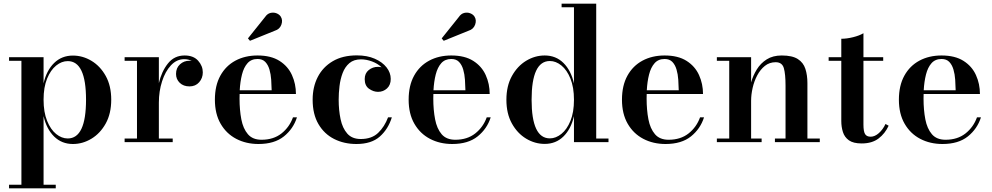

<svg xmlns="http://www.w3.org/2000/svg" viewBox="-20 -770 5374 1040"><path d="M29 250V230.5H96V-440.5H29V-460H216V-318.5Q232 -388.5 273.2 -428.8Q314.5 -469 375 -469Q428 -469 475.5 -440.5Q523 -412 552.8 -358.5Q582.5 -305 582.5 -230Q582.5 -155 552.8 -101.2Q523 -47.5 475.5 -18.8Q428 10 375 10Q314.5 10 273.2 -30.5Q232 -71 216 -141V230.5H282V250ZM347 -20Q446 -20 446 -230Q446 -439 347 -439Q314 -439 284 -414.8Q254 -390.5 235 -344Q216 -297.5 216 -230Q216 -162.5 235 -115.5Q254 -68.5 284 -44.2Q314 -20 347 -20Z M840.5 -460V-319.5Q855 -382.5 889.5 -426Q924 -469.5 980 -469.5Q1028 -469.5 1053.2 -441.2Q1078.5 -413 1078.5 -378Q1078.5 -347 1058.8 -324.5Q1039 -302 1006.5 -302Q973.5 -302 953.5 -321.5Q933.5 -341 933.5 -369.5Q933.5 -402 954.8 -421.5Q976 -441 1006 -441Q1012.5 -441 1018.5 -440Q1000 -449.5 978 -449.5Q937 -449.5 906 -416.2Q875 -383 857.8 -329.2Q840.5 -275.5 840.5 -214V-19.5H915.5V0H655V-19.5H722V-440.5H655V-460Z M1380 10Q1313 10 1259.5 -18Q1206 -46 1175 -99.8Q1144 -153.5 1144 -230Q1144 -306.5 1173.5 -360Q1203 -413.5 1255.2 -441.5Q1307.5 -469.5 1375 -469.5Q1448 -469.5 1494 -440.2Q1540 -411 1561.5 -363.2Q1583 -315.5 1583 -261H1278Q1277.5 -249 1277.5 -236Q1277.5 -174.5 1287.2 -123.8Q1297 -73 1322.8 -43Q1348.5 -13 1396.5 -13Q1461.5 -13 1504.8 -47.2Q1548 -81.5 1567 -134.5H1588.5Q1569 -72.5 1517.8 -31.2Q1466.5 10 1380 10ZM1375 -450.5Q1341 -450.5 1320.8 -427.8Q1300.5 -405 1290.8 -366.5Q1281 -328 1278.5 -281H1451.5Q1451 -308.5 1449 -338.2Q1447 -368 1439.5 -393.5Q1432 -419 1416.8 -434.8Q1401.5 -450.5 1375 -450.5ZM1334 -549 1323 -562 1415.5 -677.5Q1428 -696 1445.2 -700Q1462.5 -704 1477.8 -698Q1493 -692 1500.5 -680.5Q1513 -661 1504 -636.2Q1495 -611.5 1468.5 -603.5Z M1910.5 10Q1843.5 10 1789.8 -17.2Q1736 -44.5 1704.8 -98Q1673.5 -151.5 1673.5 -230Q1673.5 -299 1701.2 -353Q1729 -407 1782.5 -438.5Q1836 -470 1913 -470Q1968.5 -470 2009.8 -452Q2051 -434 2073.8 -405Q2096.5 -376 2096.5 -342.5Q2096.5 -309.5 2076.2 -291Q2056 -272.5 2027.5 -272.5Q2003 -272.5 1979.2 -289Q1955.5 -305.5 1955.5 -341.5Q1955.5 -373 1977.2 -390.5Q1999 -408 2027.5 -408Q2037.5 -408 2047 -405.5Q2025.5 -426 1995 -437.2Q1964.5 -448.5 1935.5 -448.5Q1896.5 -448.5 1872.5 -428Q1848.5 -407.5 1836 -374.5Q1823.5 -341.5 1819 -303.5Q1814.5 -265.5 1814.5 -230Q1814.5 -173 1824.8 -124.5Q1835 -76 1861 -46.5Q1887 -17 1934 -17Q1993.5 -17 2028.2 -50.2Q2063 -83.5 2082 -134.5H2102.5Q2083 -71 2037.5 -30.5Q1992 10 1910.5 10Z M2429.5 10Q2362.5 10 2309 -18Q2255.5 -46 2224.5 -99.8Q2193.5 -153.5 2193.5 -230Q2193.5 -306.5 2223 -360Q2252.5 -413.5 2304.8 -441.5Q2357 -469.5 2424.5 -469.5Q2497.5 -469.5 2543.5 -440.2Q2589.5 -411 2611 -363.2Q2632.5 -315.5 2632.5 -261H2327.5Q2327 -249 2327 -236Q2327 -174.5 2336.8 -123.8Q2346.5 -73 2372.2 -43Q2398 -13 2446 -13Q2511 -13 2554.2 -47.2Q2597.5 -81.5 2616.5 -134.5H2638Q2618.5 -72.5 2567.2 -31.2Q2516 10 2429.5 10ZM2424.5 -450.5Q2390.5 -450.5 2370.2 -427.8Q2350 -405 2340.2 -366.5Q2330.5 -328 2328 -281H2501Q2500.5 -308.5 2498.5 -338.2Q2496.5 -368 2489 -393.5Q2481.5 -419 2466.2 -434.8Q2451 -450.5 2424.5 -450.5ZM2383.5 -549 2372.5 -562 2465 -677.5Q2477.5 -696 2494.8 -700Q2512 -704 2527.2 -698Q2542.5 -692 2550 -680.5Q2562.5 -661 2553.5 -636.2Q2544.5 -611.5 2518 -603.5Z M2930.5 9.5Q2877.5 9.5 2830 -19Q2782.5 -47.5 2752.8 -101Q2723 -154.5 2723 -229.5Q2723 -304.5 2752.8 -358.2Q2782.5 -412 2830 -440.8Q2877.5 -469.5 2930.5 -469.5Q2991 -469.5 3032 -429Q3073 -388.5 3089 -318V-730.5H3022V-750H3209.5V-19.5H3276V0H3089V-141Q3073 -71 3032 -30.8Q2991 9.5 2930.5 9.5ZM2958.5 -20.5Q2991 -20.5 3021 -44.8Q3051 -69 3070 -115.5Q3089 -162 3089 -229.5Q3089 -297 3070 -344Q3051 -391 3021 -415.2Q2991 -439.5 2958.5 -439.5Q2859.5 -439.5 2859.5 -229.5Q2859.5 -20.5 2958.5 -20.5Z M3585 10Q3518 10 3464.5 -18Q3411 -46 3380 -99.8Q3349 -153.5 3349 -230Q3349 -306.5 3378.5 -360Q3408 -413.5 3460.2 -441.5Q3512.5 -469.5 3580 -469.5Q3653 -469.5 3699 -440.2Q3745 -411 3766.5 -363.2Q3788 -315.5 3788 -261H3483Q3482.5 -249 3482.5 -236Q3482.5 -174.5 3492.2 -123.8Q3502 -73 3527.8 -43Q3553.5 -13 3601.5 -13Q3666.5 -13 3709.8 -47.2Q3753 -81.5 3772 -134.5H3793.5Q3774 -72.5 3722.8 -31.2Q3671.5 10 3585 10ZM3580 -450.5Q3546 -450.5 3525.8 -427.8Q3505.5 -405 3495.8 -366.5Q3486 -328 3483.5 -281H3656.5Q3656 -308.5 3654 -338.2Q3652 -368 3644.5 -393.5Q3637 -419 3621.8 -434.8Q3606.5 -450.5 3580 -450.5Z M4048.5 -460V-323.5Q4059 -361 4079.5 -394.2Q4100 -427.5 4133.2 -448.5Q4166.5 -469.5 4214.5 -469.5Q4271.5 -469.5 4301.5 -450.2Q4331.5 -431 4342.5 -397Q4353.5 -363 4353.5 -319.5V-19.5H4420.5V0H4177.5V-19.5H4235V-306Q4235 -369 4225.8 -401Q4216.5 -433 4181.5 -433Q4148 -433 4123.2 -413.2Q4098.5 -393.5 4081.8 -362Q4065 -330.5 4056.8 -294Q4048.5 -257.5 4048.5 -224V-19.5H4105.5V0H3863V-19.5H3930V-440.5H3863V-460Z M4647.5 7Q4602 7 4578.2 -10Q4554.5 -27 4545.8 -54.8Q4537 -82.5 4537 -114.5V-440.5H4468.5V-460H4537V-560Q4566.5 -560 4600.8 -568.5Q4635 -577 4657 -590V-460H4764V-440.5H4657V-95.5Q4657 -58 4665.8 -43.8Q4674.5 -29.5 4696 -29.5Q4718.5 -29.5 4740.5 -49Q4762.5 -68.5 4776.5 -98.5L4793.5 -89Q4774 -46.5 4738.8 -19.8Q4703.5 7 4647.5 7Z M5085 10Q5018 10 4964.5 -18Q4911 -46 4880 -99.8Q4849 -153.5 4849 -230Q4849 -306.5 4878.5 -360Q4908 -413.5 4960.2 -441.5Q5012.5 -469.5 5080 -469.5Q5153 -469.5 5199 -440.2Q5245 -411 5266.5 -363.2Q5288 -315.5 5288 -261H4983Q4982.5 -249 4982.5 -236Q4982.5 -174.5 4992.2 -123.8Q5002 -73 5027.8 -43Q5053.5 -13 5101.5 -13Q5166.5 -13 5209.8 -47.2Q5253 -81.5 5272 -134.5H5293.5Q5274 -72.5 5222.8 -31.2Q5171.5 10 5085 10ZM5080 -450.5Q5046 -450.5 5025.8 -427.8Q5005.5 -405 4995.8 -366.5Q4986 -328 4983.5 -281H5156.5Q5156 -308.5 5154 -338.2Q5152 -368 5144.5 -393.5Q5137 -419 5121.8 -434.8Q5106.5 -450.5 5080 -450.5Z"/></svg>

Font: Bodoni Moda SemiBold
Style: Regular
Weight: 600
Designer: Owen Earl
Foundry: indestructible type
Version: Version 2.005; ttfautohint (v1.8.4.7-5d5b)